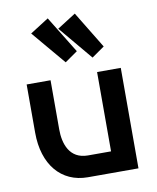

<svg xmlns="http://www.w3.org/2000/svg" viewBox="-85 -827 733 894"><g transform="rotate(-10 281.5 -380.5)"><path d="M114 -705 249 -545 309 -587 202 -761ZM242 -705 376 -545 436 -587 330 -761ZM52 -475V-247C52 -96 132 0 258 0H497V-475H385V-100H276C188 -100 165 -176 165 -242V-475Z"/></g></svg>

Font: Mint Spirit
Style: Bold
Weight: 700
Designer: HARENDAL Hirwen
Foundry: Arkandis Digital Foundry.
Version: Version 1.004;FFEdit